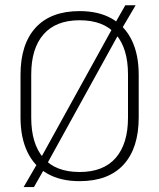

<svg xmlns="http://www.w3.org/2000/svg" viewBox="-20 -692 617 744"><path d="M288.5 10Q215 10 163.8 -19Q112.5 -48 86 -103.5Q59.5 -159 59.5 -237V-402Q59.5 -521 118.2 -585Q177 -649 288.5 -649Q362 -649 413 -620Q464 -591 490.8 -535.8Q517.5 -480.5 517.5 -402V-237Q517.5 -118 458.8 -54Q400 10 288.5 10ZM111.5 33H71.5L127 -62.5L135.5 -75L419 -588.5L425 -600.5L465.5 -671.5H505.5L450.5 -578L442 -564L159.5 -52L154.5 -42.5ZM288.5 -25.5Q381 -25.5 428.5 -80.2Q476 -135 476 -236V-403.5Q476 -504.5 429 -559Q382 -613.5 288.5 -613.5Q196.5 -613.5 148.8 -559Q101 -504.5 101 -403.5V-236Q101 -135 148 -80.2Q195 -25.5 288.5 -25.5Z"/></svg>

Font: Anek Malayalam Medium ExtraLight
Style: Regular
Weight: 250
Version: Version 1.003